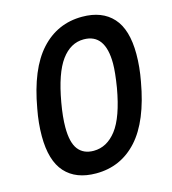

<svg xmlns="http://www.w3.org/2000/svg" viewBox="-115 -869 871 975"><g transform="rotate(-15 320.0 -381.5)"><path d="M52 -242Q52 -310 66 -383Q101 -583 188.5 -679Q276 -775 406 -775Q511 -775 567.5 -712.5Q624 -650 624 -521Q624 -453 610 -379Q575 -180 488 -84Q401 12 271 12Q165 12 108.5 -50.5Q52 -113 52 -242ZM484 -380Q497 -460 497 -505Q497 -662 384 -662Q315 -662 266.5 -596Q218 -530 192 -382Q179 -308 179 -254Q179 -174 207 -138Q235 -102 288 -102Q358 -102 408 -167Q458 -232 484 -380Z"/></g></svg>

Font: Open Sauce Sans SemiBold Italic
Style: Regular
Weight: 600
Italic angle: -10°
Designer: Alfredo Marco Pradil
Foundry: Creative Sauce Fz LLC
Version: Version 1.477